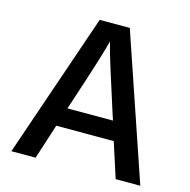

<svg xmlns="http://www.w3.org/2000/svg" viewBox="-112 -857 982 993"><g transform="rotate(15 379.5 -360.0)"><path d="M35.2 27.3 300.8 -747.1H461.9L725.6 27.3H593.8L533.2 -160.2H225.6L165 27.3ZM257.8 -261.7H502L489.3 -299.8Q399.4 -578.1 386.7 -630.9L380.9 -653.3Q369.1 -597.7 270.5 -298.8Z"/></g></svg>

Font: GenEi M Gothic v2 Medium
Style: Regular
Weight: 500
Version: Version 2.0